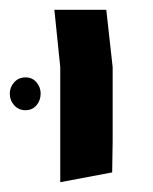

<svg xmlns="http://www.w3.org/2000/svg" viewBox="-53 -582 313 392"><path d="M0 -210ZM70 -445 58 -562H164L177 -445V-293L176 -230L70 -210ZM30 -391Q30 -377 21.5 -367Q13 -357 -1 -357Q-15 -357 -24 -367Q-33 -377 -33 -391Q-33 -404 -24 -414Q-15 -424 -1 -424Q13 -424 21.5 -414Q30 -404 30 -391Z"/></svg>

Font: Assistant SemiBold
Style: Regular
Weight: 600
Designer: Hebrew By Ben Nathan, Latin by Paul Hunt
Version: Version 2.001; ttfautohint (v1.6)